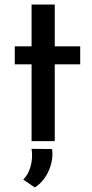

<svg xmlns="http://www.w3.org/2000/svg" viewBox="-20 -621 405 845"><path d="M119 -601V-417H45V-338H119V0H221V-338H333V-417H221V-601ZM133 204C191 168 218 90 209 35L119 34C127 84 113 141 82 169Z"/></svg>

Font: Reem Kufi
Style: Regular
Weight: 400
Designer: Khaled Hosny
Version: Version 0.007